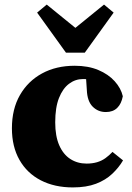

<svg xmlns="http://www.w3.org/2000/svg" viewBox="-20 -803 578 838"><path d="M298 15Q218 15 158 -16Q98 -47 65 -105Q32 -163 32 -243Q32 -327 67 -388Q102 -449 163.5 -482.5Q225 -516 306 -516Q365 -516 409 -497.5Q453 -479 480.5 -448.5Q508 -418 516 -383Q510 -350 491.5 -332Q473 -314 442 -314Q408 -314 384.5 -337.5Q361 -361 359 -410L354 -485L432 -439Q411 -447 390.5 -452.5Q370 -458 342 -458Q309 -458 281.5 -437.5Q254 -417 237.5 -375.5Q221 -334 221 -269Q221 -209 238.5 -169Q256 -129 287 -109Q318 -89 358 -89Q383 -89 403.5 -95Q424 -101 440.5 -113Q457 -125 471 -140L517 -103Q499 -72 470 -44.5Q441 -17 399 -1Q357 15 298 15ZM184 -783 355 -644H263L434 -783L476 -748L350 -573H268L142 -748Z"/></svg>

Font: Source Serif 4 ExtraBold
Style: Regular
Weight: 800
Designer: Frank Grießhammer
Foundry: Adobe Systems Incorporated
Version: Version 4.004;hotconv 1.0.116;makeotfexe 2.5.65601